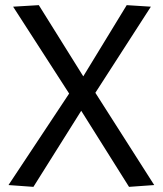

<svg xmlns="http://www.w3.org/2000/svg" viewBox="-20 -723 635 747"><path d="M13 -3 249 -359 31 -697 131 -703 304 -426 473 -703 567 -697 351 -362 580 -3 482 4 296 -292 110 4Z"/></svg>

Font: Georama
Style: Regular
Weight: 400
Designer: Jean-Baptiste Levee
Foundry: Production Type
Version: Version 1.000